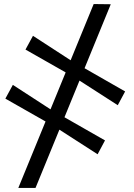

<svg xmlns="http://www.w3.org/2000/svg" viewBox="-20 -777 660 949"><path d="M70.5 152 443 -757 527.5 -756 155.5 152ZM462.5 -14.5 262 -143.5 214 -171.5 6.5 -289.5 43.5 -357.5 239 -230.5 284.5 -205.5 499 -83ZM562 -257 361.5 -386 313.5 -414 106 -532 143 -600 338.5 -473 383.5 -448 598.5 -325Z"/></svg>

Font: Merriweather 36pt Medium
Style: Italic
Weight: 500
Italic angle: -7.8°
Version: Version 2.101